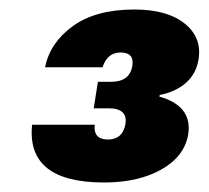

<svg xmlns="http://www.w3.org/2000/svg" viewBox="-20 -734 441 406"><path d="M75.2 -591.8Q85.9 -644 134.3 -679Q182.6 -713.9 264.2 -713.9Q333.5 -713.9 370.4 -684.3Q407.2 -654.8 399.9 -608.9Q395 -578.1 373.5 -559.1Q352.1 -540 317.9 -533.2L316.9 -529.8Q387.7 -509.8 377.9 -449.2Q369.6 -402.8 321 -375.5Q272.5 -348.1 200.2 -348.1Q35.2 -348.1 47.9 -470.2H180.2Q177.2 -439 208 -439Q239.3 -439 245.1 -471.2Q248 -488.3 239 -496.6Q230 -504.9 210.9 -504.9H178.2L187 -561H214.8Q253.9 -561 259.8 -594.2Q264.6 -623 234.9 -623Q207 -623 196.8 -591.8Z"/></svg>

Font: SVN-Poppins
Style: Bold Italic
Weight: 700
Italic angle: -10°
Designer: Ninad Kale (Devanagari), Jonny Pinhorn (Latin)
Foundry: Indian Type Foundry
Version: Version 3.002 2017